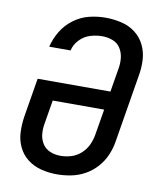

<svg xmlns="http://www.w3.org/2000/svg" viewBox="-84 -810 744 886"><g transform="rotate(10 288.0 -367.5)"><path d="M242 8Q275 8 308.5 1.5Q342 -5 373 -22Q404 -39 428 -66Q452 -93 465.5 -125Q479 -157 484 -190L536 -505Q543 -543 541 -580.5Q539 -618 523 -650.5Q507 -683 478.5 -704.5Q450 -726 413.5 -734.5Q377 -743 339 -743Q301 -743 262.5 -733.5Q224 -724 190.5 -699Q157 -674 136 -639Q115 -604 106 -566H206Q212 -594 233.5 -616.5Q255 -639 283 -647.5Q311 -656 339 -656Q365 -656 388.5 -647Q412 -638 425 -617Q438 -596 440.5 -570.5Q443 -545 438 -519L420 -411H79L49 -230Q43 -192 44.5 -155Q46 -118 61.5 -85.5Q77 -53 105 -31.5Q133 -10 169 -1Q205 8 242 8ZM244 -79Q218 -79 195 -88.5Q172 -98 159 -119Q146 -140 144 -165Q142 -190 147 -216L165 -324H406L386 -204Q382 -179 371 -155Q360 -131 339.5 -112.5Q319 -94 294 -86.5Q269 -79 244 -79Z"/></g></svg>

Font: Iosevka Sparkle Medium Oblique
Style: Regular
Weight: 500
Italic angle: -9°
Designer: Belleve Invis
Foundry: Belleve Invis
Version: Version 4.5.0; ttfautohint (v1.8.3)